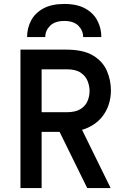

<svg xmlns="http://www.w3.org/2000/svg" viewBox="-20 -951 656 971"><path d="M83.5 0V-700H315.5Q401 -700 450.2 -670.5Q499.5 -641 520.2 -593.5Q541 -546 541 -493Q541 -455.5 528.8 -419.2Q516.5 -383 490.8 -353.5Q465 -324 425 -305.5Q385 -287 330 -284H190.5V0ZM421 0 274.5 -298 388 -308.5 539.5 0ZM190.5 -383.5H317.5Q361.5 -383.5 386.8 -399.2Q412 -415 422.5 -439.5Q433 -464 433 -491.5Q433 -516 423 -541.2Q413 -566.5 388 -583.5Q363 -600.5 317.5 -600.5H190.5ZM117 -763.5Q117 -808.5 137 -846.8Q157 -885 198.8 -908Q240.5 -931 305 -931Q370 -931 411.5 -907.8Q453 -884.5 472.8 -846.2Q492.5 -808 492.5 -763.5H400.5Q400.5 -796.5 376.5 -820.8Q352.5 -845 305 -845Q258 -845 233.5 -820.8Q209 -796.5 209 -763.5Z"/></svg>

Font: Overpass Mono Light SemiBold
Style: Regular
Weight: 600
Monospace: yes
Version: Version 4.000